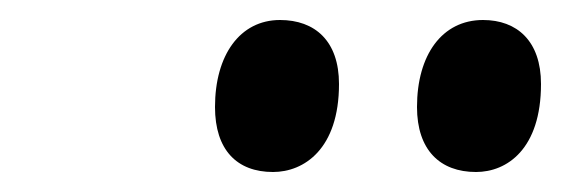

<svg xmlns="http://www.w3.org/2000/svg" viewBox="-20 -784 578 192"><path d="M456 -612C487 -612 521 -635 521 -700C521 -743 497 -764 463 -764C422 -764 397 -729 397 -677C397 -634 420 -612 456 -612ZM253 -612C284 -612 319 -635 319 -700C319 -743 295 -764 260 -764C220 -764 195 -729 195 -677C195 -634 217 -612 253 -612Z"/></svg>

Font: Noto Serif Display SemiCondensed Black
Style: Italic
Weight: 900
Width: 4
Italic angle: -12°
Designer: Monotype Design Team
Foundry: Monotype Imaging Inc.
Version: Version 2.009